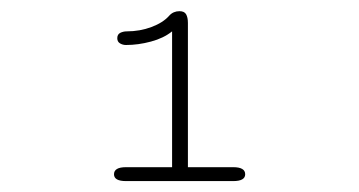

<svg xmlns="http://www.w3.org/2000/svg" viewBox="-20 -642 659 352"><path d="M211 -310Q189 -310 189 -322.5Q189 -335.5 211 -335.5H295.5V-584.5Q280 -572 256.8 -565.8Q233.5 -559.5 211 -559.5Q205 -559.5 200 -562.5Q195 -565.5 195 -572Q195 -579 200.5 -581.8Q206 -584.5 212.5 -584.5Q236.5 -584.5 257.8 -592.5Q279 -600.5 290 -613Q294 -617.5 298.8 -619.5Q303.5 -621.5 309 -621.5Q318 -621.5 321.2 -615.8Q324.5 -610 324.5 -600V-335.5H407.5Q429.5 -335.5 429.5 -322.5Q429.5 -310 407.5 -310Z"/></svg>

Font: Sono ExtraLight Monospace ExtraLight
Style: Regular
Weight: 250
Version: Version 2.112